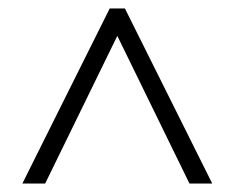

<svg xmlns="http://www.w3.org/2000/svg" viewBox="-20 -737 555 455"><path d="M33 -302 240 -717H276L483 -302H429L258 -652L87 -302Z"/></svg>

Font: Noto Sans Lao UI SemCond Light
Style: Regular
Weight: 300
Width: 4
Designer: Monotype Design Team
Foundry: Monotype Imaging Inc.
Version: Version 2.000; ttfautohint (v1.8.4.7-5d5b)